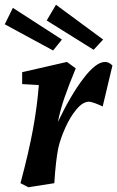

<svg xmlns="http://www.w3.org/2000/svg" viewBox="-48 -772 492 806"><path d="M115 -415 45 -419V-469L233 -512L270 -485Q241 -415 223 -363Q205 -311 195 -260Q249 -373 302 -442.5Q355 -512 393 -512Q409 -512 424 -497L383 -325Q369 -332 351.5 -338.5Q334 -345 325 -345Q300 -345 273.5 -313.5Q247 -282 226.5 -236.5Q206 -191 197 -152Q186 -99 180 -3L71 14L38 -3Q73 -134 90.5 -229.5Q108 -325 115 -415ZM148 -686 187 -752 385 -606 345 -563ZM-28 -670 6 -739 212 -606 175 -560Z"/></svg>

Font: Andada Pro ExtraBold
Style: Italic
Weight: 800
Italic angle: -6.99998°
Designer: Carolina Giovagnoli
Foundry: Huerta Tipografica
Version: Version 3.005; ttfautohint (v1.8.4)